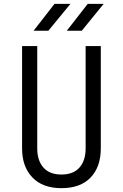

<svg xmlns="http://www.w3.org/2000/svg" viewBox="-20 -970 640 1000"><path d="M300 10Q202 10 148.5 -46Q95 -102 95 -197V-730H174V-197Q174 -134 206 -97.5Q238 -61 300 -61Q362 -61 394 -97.5Q426 -134 426 -197V-730H505V-197Q505 -101 452 -45.5Q399 10 300 10ZM328 -810 437 -950H520L406 -810ZM155 -810 264 -950H347L232 -810Z"/></svg>

Font: JetBrains Mono NL Light
Style: Regular
Weight: 300
Monospace: yes
Designer: Philipp Nurullin, Konstantin Bulenkov
Foundry: JetBrains
Version: Version 2.305; ttfautohint (v1.8.4.7-5d5b)